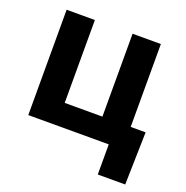

<svg xmlns="http://www.w3.org/2000/svg" viewBox="-126 -663 908 935"><g transform="rotate(20 328.0 -195.0)"><path d="M62.4 0V-545.9H208.8V-116.4H404.2V-545.9H550.8V0ZM479.4 156.2V0H437.2V-116.4H628.1L621.6 156.2Z"/></g></svg>

Font: Adwaita Sans
Style: Regular
Weight: 400
Designer: Rasmus Andersson
Foundry: rsms
Version: Version 4.001;git-9221beed3